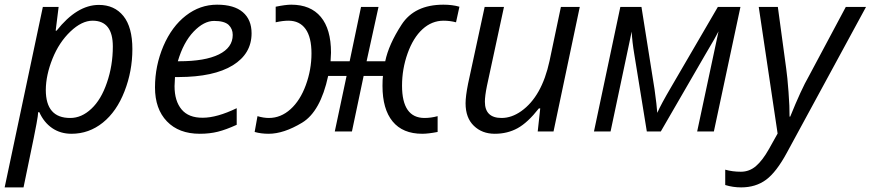

<svg xmlns="http://www.w3.org/2000/svg" viewBox="-41 -565 3741 825"><path d="M356.9 -476.1Q310.5 -476.1 261.7 -429.7Q212.9 -383.3 184.6 -313Q156.2 -242.2 155.8 -178.7Q155.8 -57.6 261.2 -58.1Q309.6 -58.1 351.6 -97.7Q393.6 -136.7 418.5 -210Q443.8 -283.2 443.8 -365.2Q443.8 -476.1 356.9 -476.1ZM266.1 9.8Q218.8 9.8 183.1 -14.6Q147.5 -39.1 127.9 -83H123L121.1 -64.5Q117.2 -31.2 60.1 240.2H-21L143.1 -535.2H210.9L198.2 -433.1H202.1Q289.6 -543.9 383.8 -543.9Q450.7 -543.9 489.3 -496.1Q527.8 -448.2 527.8 -354Q527.8 -259.3 494.1 -172.9Q460.4 -85.9 400.9 -38.1Q341.3 9.8 266.1 9.8Z M723.1 -301.8H729Q839.8 -301.8 899.4 -331.1Q959 -360.4 959 -415Q959 -440.9 941.4 -458Q922.9 -475.1 878.9 -475.1Q835 -475.1 791 -429.2Q747.1 -383.3 723.1 -301.8ZM830.1 -59.1Q891.1 -59.1 976.1 -100.1V-28.8Q930.2 -7.8 895 1Q859.9 9.8 817.4 9.8Q727.5 9.8 676.3 -43.5Q625 -96.7 625 -189.5Q625 -282.2 661.1 -367.2Q697.3 -451.2 757.8 -498Q818.4 -544.9 891.6 -544.9Q964.8 -544.9 1002.4 -512.7Q1040 -480.5 1040 -421.9Q1040 -334 959 -284.2Q877.9 -234.4 727.1 -233.9H710.9L709 -194.8Q709 -130.9 739.3 -94.7Q769.5 -58.6 830.1 -59.1Z M1686.5 -196.8Q1686.5 -58.1 1783.2 -58.1Q1811 -58.1 1839.4 -65.9V2Q1798.8 9.8 1773.4 9.8Q1689.5 9.8 1646 -43.2Q1602.5 -96.2 1602.5 -195.8Q1602.5 -223.1 1604.5 -238.8H1521.5L1471.2 0H1397.5L1448.2 -238.8H1369.1Q1335.9 -85.4 1257.1 -37.8Q1178.2 9.8 1113.3 9.8Q1080.6 9.8 1053.2 2L1065.4 -65.9Q1091.3 -58.1 1114.3 -58.1Q1165.5 -58.1 1207.3 -95.7Q1249 -133.3 1273.2 -199.7Q1297.4 -266.1 1297.4 -335.4Q1297.4 -404.8 1272 -440.4Q1246.6 -476.1 1198.2 -476.1Q1174.3 -476.1 1143.6 -469.2V-536.1Q1186 -544.9 1210.4 -544.9Q1293.5 -544.9 1337.4 -492.4Q1381.3 -439.9 1381.3 -338.9L1379.4 -301.8H1461.4L1510.3 -535.2H1585.4L1534.2 -301.8H1614.3Q1628.9 -373.5 1684.6 -459.2Q1740.2 -544.9 1864.3 -544.9Q1902.8 -544.9 1933.1 -536.1L1918.5 -469.2Q1892.1 -476.1 1865.2 -476.1Q1814.5 -476.1 1774.4 -439.5Q1734.4 -402.8 1710.4 -335.7Q1686.5 -268.6 1686.5 -196.8Z M2042.5 -127.9Q2042.5 -58.1 2114.3 -58.1Q2157.2 -58.1 2198.7 -87.4Q2287.1 -149.9 2320.3 -303.2L2369.1 -535.2H2450.2L2337.4 0H2269.5L2280.3 -99.1H2274.4Q2226.6 -38.1 2183.1 -14.2Q2139.6 9.8 2085 9.8Q2030.3 9.8 1995.1 -24.4Q1959.5 -58.6 1959.5 -121.1Q1959.5 -151.4 1970.2 -205.1L2041.5 -535.2H2124.5L2051.3 -195.8Q2042.5 -152.3 2042.5 -127.9Z M2954.6 0 3046.4 -430.2Q3038.6 -413.1 2989.3 -330.1L2798.3 0H2738.3L2684.6 -331.1Q2675.3 -386.2 2673.3 -429.2L2582.5 0H2511.2L2624.5 -535.2H2715.3L2771.5 -181.2Q2781.2 -111.8 2783.2 -80.1Q2799.8 -117.7 2842.3 -189.9L3043.5 -535.2H3140.6L3026.4 0Z M3351.6 -64H3354.5Q3401.9 -181.2 3434.6 -237.8L3593.3 -535.2H3680.2L3340.3 90.8Q3294.9 174.8 3250.5 207.5Q3206.1 240.2 3143.6 240.2Q3108.4 240.2 3075.2 230V164.1Q3106 172.9 3142.6 172.9Q3179.2 172.9 3207.5 148.4Q3235.8 124 3263.2 75.2L3300.3 8.8L3219.2 -535.2H3301.3L3337.4 -269Q3342.3 -235.4 3347.2 -169.9Q3352.1 -104.5 3351.6 -64Z"/></svg>

Font: OpenSans-Italic
Style: Italic
Weight: 400
Italic angle: -12°
Foundry: Ascender Corporation
Version: Version 1.10